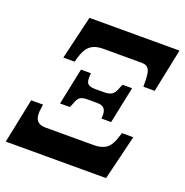

<svg xmlns="http://www.w3.org/2000/svg" viewBox="-128 -830 910 946"><g transform="rotate(20 327.0 -357.0)"><path d="M128 -486H187L194 -511C210 -563 233 -594 299 -594H499C536 -594 543 -572 546 -541C549 -517 546 -487 548 -486H607L654 -714H182ZM190 -268H241L248 -283C261 -316 265 -333 309 -333H361C400 -333 408 -313 408 -283L407 -268H458L498 -460H448L441 -444C429 -412 419 -394 375 -394H330C284 -394 280 -411 281 -444L282 -460H230ZM3 0H529L586 -235H527L520 -215C505 -163 482 -132 415 -132H163C108 -132 103 -172 111 -217C113 -234 114 -244 111 -234H51Z"/></g></svg>

Font: Noto Serif SemiCondensed Extra
Style: Italic
Weight: 800
Width: 4
Italic angle: -12°
Designer: Monotype Design Team
Foundry: Monotype Imaging Inc.
Version: Version 1.901